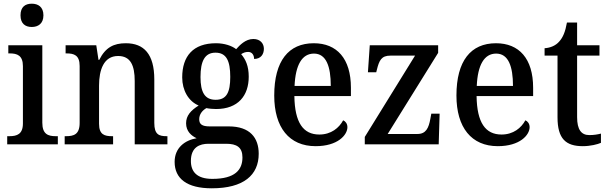

<svg xmlns="http://www.w3.org/2000/svg" viewBox="-20 -781 3293 1039"><path d="M152 -635C186 -635 215 -653 215 -698C215 -744 186 -761 152 -761C117 -761 91 -744 91 -698C91 -653 117 -635 152 -635ZM19 0H293V-44H282C240 -44 209 -55 209 -117V-536H25V-492H33C73 -492 104 -481 104 -423V-113C104 -55 72 -44 31 -44H19Z M330 0H592V-44H587C546 -44 516 -52 516 -111V-318C516 -402 541 -478 619 -478C686 -478 709 -428 709 -342V0H886V-44H882C840 -44 815 -53 815 -116V-351C815 -488 759 -547 661 -547C596 -547 551 -525 517 -457H513L501 -536H335V-492H340C380 -492 411 -483 411 -424V-116C411 -53 379 -44 337 -44H330Z M1126 238C1299 238 1380 166 1380 51C1380 -35 1333 -97 1218 -97H1115C1073 -97 1058 -109 1058 -136C1058 -164 1077 -185 1097 -196C1109 -193 1134 -191 1149 -191C1269 -191 1326 -264 1326 -366C1326 -424 1309 -460 1285 -488C1296 -495 1307 -500 1323 -500C1344 -500 1355 -483 1355 -462C1392 -462 1408 -488 1408 -517C1408 -545 1389 -570 1351 -570C1308 -570 1277 -536 1258 -515C1235 -533 1195 -547 1149 -547C1025 -547 966 -477 966 -362C966 -292 1000 -233 1055 -210C1012 -183 987 -155 987 -114C987 -70 1016 -46 1044 -33C980 -22 925 19 925 95C925 186 992 238 1126 238ZM1147 -241C1088 -241 1065 -282 1065 -364C1065 -450 1088 -496 1146 -496C1205 -496 1226 -452 1226 -365C1226 -281 1206 -241 1147 -241ZM1129 187C1044 187 1013 147 1013 90C1013 15 1061 -3 1108 -3H1204C1261 -3 1292 16 1292 71C1292 138 1252 187 1129 187Z M1688 10C1807 10 1860 -50 1860 -93C1860 -112 1849 -125 1837 -130C1815 -89 1772 -53 1708 -53C1621 -53 1575 -117 1573 -261H1879V-306C1879 -464 1803 -547 1678 -547C1542 -547 1464 -452 1464 -264C1464 -91 1545 10 1688 10ZM1770 -316H1574C1579 -429 1614 -491 1679 -491C1745 -491 1770 -422 1770 -316Z M1954 0H2354L2359 -166H2314L2309 -139C2300 -88 2285 -56 2239 -56H2078L2351 -495V-536H1981L1971 -390H2016L2019 -402C2032 -455 2044 -480 2093 -480H2226L1954 -40Z M2674 10C2793 10 2846 -50 2846 -93C2846 -112 2835 -125 2823 -130C2801 -89 2758 -53 2694 -53C2607 -53 2561 -117 2559 -261H2865V-306C2865 -464 2789 -547 2664 -547C2528 -547 2450 -452 2450 -264C2450 -91 2531 10 2674 10ZM2756 -316H2560C2565 -429 2600 -491 2665 -491C2731 -491 2756 -422 2756 -316Z M3134 10C3175 10 3214 0 3232 -8V-58C3212 -53 3193 -50 3169 -50C3126 -50 3103 -79 3103 -147V-480H3224V-536H3103V-659H3048C3039 -608 3026 -578 3006 -556C2987 -534 2958 -522 2927 -520V-480H2997V-146C2997 -30 3042 10 3134 10Z"/></svg>

Font: Noto Serif SemiCondensed Medium
Style: Regular
Weight: 500
Width: 4
Designer: Monotype Design Team
Foundry: Monotype Imaging Inc.
Version: Version 2.014